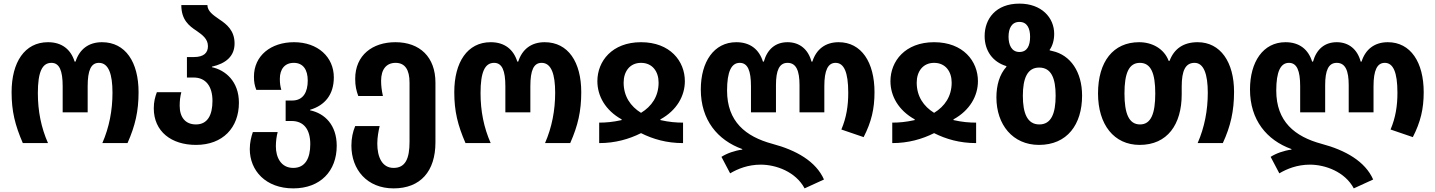

<svg xmlns="http://www.w3.org/2000/svg" viewBox="-20 -790 7924 1060"><path d="M106 0H245C207 -86 189 -177 189 -276C189 -393 213 -443 264 -443C308 -443 326 -400 326 -314V-170H464V-314C464 -401 482 -443 526 -443C580 -443 601 -380 601 -278C601 -181 583 -87 545 0H684C727 -97 745 -177 745 -281C745 -447 673 -557 543 -557C469 -557 419 -518 397 -450H392C371 -517 322 -557 245 -557C116 -557 44 -446 44 -281C44 -176 63 -99 106 0Z M1062 10C1210 10 1299 -85 1299 -223C1299 -340 1225 -403 1150 -419V-422C1225 -439 1275 -478 1275 -550C1275 -621 1232 -656 1191 -683C1155 -708 1126 -728 1125 -762H981C981 -680 1024 -647 1065 -620C1098 -597 1128 -575 1128 -535C1128 -499 1106 -475 1050 -475H1012V-362H1049C1115 -362 1153 -315 1153 -233C1153 -155 1126 -103 1062 -103C1003 -103 972 -143 972 -206C972 -234 975 -258 981 -281H846C836 -254 829 -228 829 -192C829 -64 926 10 1062 10Z M1599 250C1749 250 1839 154 1839 15C1839 -100 1773 -164 1692 -181V-184C1773 -208 1823 -267 1823 -363C1823 -475 1735 -557 1603 -557C1476 -557 1382 -483 1382 -367C1382 -336 1386 -318 1395 -294H1533C1527 -315 1525 -332 1525 -355C1525 -407 1551 -443 1602 -443C1653 -443 1679 -406 1679 -345C1679 -283 1655 -235 1593 -235H1557V-122H1590C1655 -122 1693 -78 1693 6C1693 84 1665 137 1599 137C1530 137 1503 77 1503 18C1503 -10 1507 -39 1513 -61H1376C1367 -35 1359 -3 1359 33C1359 152 1447 250 1599 250Z M2153 250C2301 250 2384 156 2384 -4V-334C2384 -475 2298 -557 2163 -557C2037 -557 1941 -486 1941 -355C1941 -315 1947 -290 1958 -260H2094C2087 -291 2084 -318 2084 -344C2084 -407 2113 -443 2164 -443C2216 -443 2241 -405 2241 -334V-7C2241 86 2218 137 2153 137C2089 137 2063 76 2063 3C2063 -33 2070 -68 2076 -94H1941C1928 -63 1920 -27 1920 14C1920 146 2006 250 2153 250Z M2550 0H2689C2651 -86 2633 -177 2633 -276C2633 -393 2657 -443 2708 -443C2752 -443 2770 -400 2770 -314V-170H2908V-314C2908 -401 2926 -443 2970 -443C3024 -443 3045 -380 3045 -278C3045 -181 3027 -87 2989 0H3128C3171 -97 3189 -177 3189 -281C3189 -447 3117 -557 2987 -557C2913 -557 2863 -518 2841 -450H2836C2815 -517 2766 -557 2689 -557C2560 -557 2488 -446 2488 -281C2488 -176 2507 -99 2550 0Z M3288 0C3377 0 3453 -22 3519 -55C3585 -22 3660 0 3751 0V-113C3713 -113 3675 -116 3626 -127V-131C3717 -181 3761 -261 3761 -342C3761 -452 3680 -557 3519 -557C3359 -557 3278 -452 3278 -342C3278 -260 3322 -181 3412 -131V-127C3362 -116 3325 -113 3288 -113ZM3519 -167C3461 -203 3423 -258 3423 -334C3423 -395 3457 -443 3519 -443C3582 -443 3616 -395 3616 -334C3616 -258 3578 -203 3519 -167Z M4422 250 4529 201C4485 101 4376 39 4244 4C4096 -36 3994 -119 3994 -290C3994 -395 4018 -443 4064 -443C4108 -443 4126 -400 4126 -314V-170H4264V-320C4264 -401 4282 -443 4328 -443C4376 -443 4394 -399 4394 -320V-170H4531V-314C4531 -402 4551 -443 4593 -443C4639 -443 4663 -393 4663 -278C4663 -206 4653 -141 4625 -75L4748 -33C4791 -117 4808 -189 4808 -281C4808 -446 4736 -557 4610 -557C4536 -557 4486 -517 4465 -450H4460C4442 -518 4394 -557 4328 -557C4261 -557 4216 -518 4197 -450H4192C4171 -517 4122 -557 4045 -557C3921 -557 3849 -448 3849 -296C3849 -127 3942 -16 4078 33V36C4037 41 3992 57 3963 76L4011 167C4053 142 4110 119 4180 119C4264 119 4373 158 4422 250Z M4906 0C4995 0 5071 -22 5137 -55C5203 -22 5278 0 5369 0V-113C5331 -113 5293 -116 5244 -127V-131C5335 -181 5379 -261 5379 -342C5379 -452 5298 -557 5137 -557C4977 -557 4896 -452 4896 -342C4896 -260 4940 -181 5030 -131V-127C4980 -116 4943 -113 4906 -113ZM5137 -167C5079 -203 5041 -258 5041 -334C5041 -395 5075 -443 5137 -443C5200 -443 5234 -395 5234 -334C5234 -258 5196 -203 5137 -167Z M5716 10C5872 10 5954 -103 5954 -262C5954 -393 5890 -486 5791 -508C5785 -510 5781 -511 5775 -512V-515C5791 -537 5800 -569 5800 -603C5800 -693 5730 -770 5608 -770C5477 -770 5416 -685 5416 -591C5416 -510 5460 -448 5536 -425V-421C5498 -379 5481 -319 5481 -252C5481 -102 5571 10 5716 10ZM5608 -503C5565 -503 5548 -542 5548 -587C5548 -633 5565 -669 5608 -669C5651 -669 5667 -633 5667 -587C5667 -538 5651 -503 5608 -503ZM5718 -103C5652 -103 5627 -164 5627 -261C5627 -358 5652 -417 5717 -417C5784 -417 5808 -358 5808 -262C5808 -164 5784 -103 5718 -103Z M6272 10C6425 10 6504 -103 6504 -269V-312C6504 -401 6525 -443 6575 -443C6626 -443 6648 -380 6648 -278C6648 -181 6630 -87 6592 0H6731C6774 -93 6793 -177 6793 -283C6793 -447 6718 -557 6592 -557C6514 -557 6462 -521 6437 -454H6432C6407 -521 6341 -557 6269 -557C6126 -557 6042 -450 6042 -274C6042 -102 6130 10 6272 10ZM6274 -103C6212 -103 6188 -164 6188 -274C6188 -385 6212 -443 6273 -443C6335 -443 6358 -384 6358 -274C6358 -164 6335 -103 6274 -103Z M7454 250 7561 201C7517 101 7408 39 7276 4C7128 -36 7026 -119 7026 -290C7026 -395 7050 -443 7096 -443C7140 -443 7158 -400 7158 -314V-170H7296V-320C7296 -401 7314 -443 7360 -443C7408 -443 7426 -399 7426 -320V-170H7563V-314C7563 -402 7583 -443 7625 -443C7671 -443 7695 -393 7695 -278C7695 -206 7685 -141 7657 -75L7780 -33C7823 -117 7840 -189 7840 -281C7840 -446 7768 -557 7642 -557C7568 -557 7518 -517 7497 -450H7492C7474 -518 7426 -557 7360 -557C7293 -557 7248 -518 7229 -450H7224C7203 -517 7154 -557 7077 -557C6953 -557 6881 -448 6881 -296C6881 -127 6974 -16 7110 33V36C7069 41 7024 57 6995 76L7043 167C7085 142 7142 119 7212 119C7296 119 7405 158 7454 250Z"/></svg>

Font: Noto Sans Georgian SemiCondensed Bold
Style: Regular
Weight: 700
Width: 4
Designer: Monotype Design Team, Akaki Razmadze
Foundry: Google LLC
Version: Version 2.005